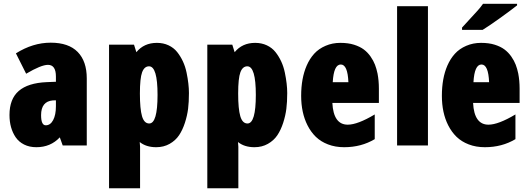

<svg xmlns="http://www.w3.org/2000/svg" viewBox="-20 -785 2841 1036"><path d="M65.9 -497.1Q157.2 -554.7 253.7 -554.7Q350.1 -554.7 399.2 -504.6Q448.2 -454.6 448.2 -361.8V0H318.4L302.7 -43.9Q252.9 9.3 176.3 9.3Q138.7 9.3 110.1 -5.1Q81.5 -19.5 64.5 -44.4Q31.2 -93.8 31.2 -164.6Q31.2 -251 81.1 -294.2Q130.9 -337.4 231.9 -341.8L281.7 -343.8V-372.1Q281.7 -435.1 238.8 -435.1Q202.1 -435.1 121.1 -387.2ZM281.7 -211.4V-243.7Q275.9 -243.2 265.1 -243.2Q201.7 -237.8 201.7 -163.6Q201.7 -108.9 226.8 -108.9Q252 -108.9 266.8 -137Q281.7 -165 281.7 -211.4Z M826.7 -553.7Q861.3 -553.7 889.4 -540.5Q917.5 -527.3 935.8 -504.4Q954.1 -481.4 967 -453.6Q980 -425.8 986.8 -392.6Q999.5 -331.5 999.5 -283Q999.5 -234.4 994.9 -197.8Q990.2 -161.1 977.8 -122.6Q965.3 -84 946.3 -55.4Q927.2 -26.9 895.3 -8.8Q863.3 9.3 822.8 9.3Q768.6 9.3 733.9 -18.6Q735.8 -2.4 735.8 6.8V231H568.4V-543.9H703.1L715.8 -503.4Q756.8 -553.7 826.7 -553.7ZM784.2 -427.2Q758.8 -427.2 746.8 -395Q734.9 -362.8 734.9 -280Q734.9 -197.3 746.3 -158Q757.8 -118.7 785.2 -118.7Q830.1 -118.7 830.1 -272.9Q830.1 -427.2 784.2 -427.2Z M1356.9 -553.7Q1391.6 -553.7 1419.7 -540.5Q1447.8 -527.3 1466.1 -504.4Q1484.4 -481.4 1497.3 -453.6Q1510.3 -425.8 1517.1 -392.6Q1529.8 -331.5 1529.8 -283Q1529.8 -234.4 1525.1 -197.8Q1520.5 -161.1 1508.1 -122.6Q1495.6 -84 1476.6 -55.4Q1457.5 -26.9 1425.5 -8.8Q1393.6 9.3 1353 9.3Q1298.8 9.3 1264.2 -18.6Q1266.1 -2.4 1266.1 6.8V231H1098.6V-543.9H1233.4L1246.1 -503.4Q1287.1 -553.7 1356.9 -553.7ZM1314.5 -427.2Q1289.1 -427.2 1277.1 -395Q1265.1 -362.8 1265.1 -280Q1265.1 -197.3 1276.6 -158Q1288.1 -118.7 1315.4 -118.7Q1360.4 -118.7 1360.4 -272.9Q1360.4 -427.2 1314.5 -427.2Z M1836.9 9.3Q1789.1 9.3 1749.8 -5.9Q1710.4 -21 1683.8 -47.1Q1657.2 -73.2 1639.2 -108.9Q1605 -176.3 1605 -268.1Q1605 -362.8 1634.8 -431.2Q1650.9 -468.3 1675.3 -495.1Q1699.7 -522 1736.6 -537.8Q1773.4 -553.7 1816.2 -553.7Q1858.9 -553.7 1890.4 -543.7Q1921.9 -533.7 1942.9 -518.1Q1963.9 -502.4 1979.5 -480Q1995.1 -457.5 2003.4 -435.8Q2011.7 -414.1 2017.1 -388.2Q2024.4 -350.1 2024.4 -306.6V-229.5H1773.4Q1779.3 -112.3 1856.4 -112.3Q1909.7 -112.3 2002 -167.5V-34.2Q1929.2 9.3 1836.9 9.3ZM1818.8 -437Q1780.8 -437 1775.4 -341.3H1859.9Q1856 -437 1818.8 -437Z M2289.1 0H2122.6V-751.5H2289.1Z M2770 -764.6V-755.9Q2732.9 -726.6 2673.6 -684.3Q2614.3 -642.1 2584.5 -624H2473.1V-636.2Q2542 -710.4 2558.3 -729.2Q2574.7 -748 2586.4 -764.6ZM2596.2 9.3Q2548.3 9.3 2509 -5.9Q2469.7 -21 2443.1 -47.1Q2416.5 -73.2 2398.4 -108.9Q2364.3 -176.3 2364.3 -268.1Q2364.3 -362.8 2394 -431.2Q2410.2 -468.3 2434.6 -495.1Q2459 -522 2495.8 -537.8Q2532.7 -553.7 2575.4 -553.7Q2618.2 -553.7 2649.7 -543.7Q2681.2 -533.7 2702.1 -518.1Q2723.1 -502.4 2738.8 -480Q2754.4 -457.5 2762.7 -435.8Q2771 -414.1 2776.4 -388.2Q2783.7 -350.1 2783.7 -306.6V-229.5H2532.7Q2538.6 -112.3 2615.7 -112.3Q2668.9 -112.3 2761.2 -167.5V-34.2Q2688.5 9.3 2596.2 9.3ZM2578.1 -437Q2540 -437 2534.7 -341.3H2619.1Q2615.2 -437 2578.1 -437Z"/></svg>

Font: Open Sans Hebrew Condensed Extra Bold
Style: Regular
Weight: 800
Width: 3
Foundry: Ascender Corporation, Yanek Iontef
Version: Version 2.001;PS 002.001;hotconv 1.0.70;makeotf.lib2.5.58329